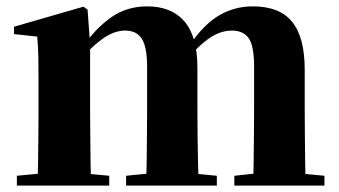

<svg xmlns="http://www.w3.org/2000/svg" viewBox="-20 -583 1065 603"><path d="M33 0V-31L137 -41H216L323 -31V0ZM97 0Q99 -26 99.5 -68.5Q100 -111 100.5 -157Q101 -203 101 -238V-322Q101 -371 100.5 -401Q100 -431 97 -468L24 -476V-499L242 -562L255 -553L263 -444V-441V-238Q263 -203 263.5 -157Q264 -111 264.5 -68.5Q265 -26 266 0ZM376 0V-31L476 -41H556L661 -31V0ZM438 0Q440 -26 440.5 -68Q441 -110 441.5 -156Q442 -202 442 -238V-373Q442 -435 425.5 -461Q409 -487 373 -487Q336 -487 297 -457.5Q258 -428 224 -384L221 -436H240Q282 -496 330.5 -529.5Q379 -563 442 -563Q519 -563 559.5 -515.5Q600 -468 600 -370V-238Q600 -202 600.5 -156Q601 -110 602 -68Q603 -26 604 0ZM716 0V-31L810 -41H893L999 -31V0ZM775 0Q776 -26 776.5 -68Q777 -110 777.5 -156Q778 -202 778 -238V-373Q778 -439 761 -463Q744 -487 708 -487Q671 -487 634.5 -461Q598 -435 559 -386L554 -445H578Q622 -508 669.5 -535.5Q717 -563 774 -563Q858 -563 897.5 -514.5Q937 -466 937 -364V-238Q937 -202 937.5 -156Q938 -110 938.5 -68Q939 -26 940 0Z"/></svg>

Font: Noto Serif JP ExtraLight Black
Style: Regular
Weight: 900
Version: Version 2.003-H1;hotconv 1.1.1;makeotfexe 2.6.0